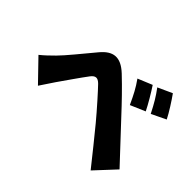

<svg xmlns="http://www.w3.org/2000/svg" viewBox="-153 -1029 1306 1306"><g transform="rotate(45 500.0 -375.5)"><path d="M719 -702 615 -659C654 -604 674 -564 706 -495L813 -541C791 -586 749 -657 719 -702ZM856 -759 753 -712C792 -659 814 -622 849 -553L953 -603C931 -647 887 -716 856 -759ZM25 -297 171 -146C190 -175 215 -213 239 -248C277 -302 340 -394 375 -440C400 -473 422 -474 451 -445C484 -411 570 -315 629 -244C685 -177 767 -73 832 8L966 -136C889 -218 785 -329 718 -401C657 -467 586 -541 515 -608C432 -686 366 -675 303 -600C231 -514 158 -423 114 -379C81 -346 57 -323 25 -297Z"/></g></svg>

Font: Noto Sans HK Black
Style: Regular
Weight: 900
Designer: Ryoko NISHIZUKA 西塚涼子 (kana, bopomofo & ideographs); Paul D. Hunt (Latin, Greek & Cyrillic); Sandoll Communications 산돌커뮤니
Foundry: Adobe
Version: Version 2.004;hotconv 1.0.118;makeotfexe 2.5.65603